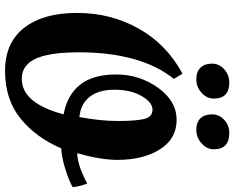

<svg xmlns="http://www.w3.org/2000/svg" viewBox="-106 -834 951 780"><g transform="rotate(90 370.0 -443.5)"><path d="M725 -322Q736 -295 740 -263Q717 -249 670 -234Q623 -219 582 -216Q538 -113 460.5 -50.5Q383 12 268 12Q153 12 92.5 -65.5Q32 -143 32 -280.5Q32 -418 96 -531.5Q160 -645 279 -709L300 -674Q192 -539 192 -287Q192 -123 242 -78Q265 -56 300 -56Q399 -56 444 -226Q366 -240 324 -292.5Q282 -345 282 -439.5Q282 -534 336 -609.5Q390 -685 466.5 -685Q543 -685 586 -617.5Q629 -550 629 -444Q629 -377 602 -281Q647 -283 706 -312ZM455 -290Q471 -375 471 -446.5Q471 -518 463 -552.5Q455 -587 425 -587Q395 -587 369.5 -542.5Q344 -498 344 -433Q344 -368 373 -331.5Q402 -295 455 -290ZM315 -899Q380 -899 380 -836Q380 -808 356.5 -786.5Q333 -765 302 -765Q271 -765 254.5 -782Q238 -799 238 -828.5Q238 -858 261 -878.5Q284 -899 315 -899ZM520 -899Q586 -899 586 -836Q586 -808 562 -786.5Q538 -765 507 -765Q476 -765 460 -782Q444 -799 444 -828.5Q444 -858 466.5 -878.5Q489 -899 520 -899Z"/></g></svg>

Font: Oleo Script Swash Caps
Style: Regular
Weight: 400
Designer: Soytutype
Foundry: Soytutype
Version: Version 1.002